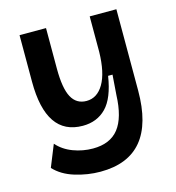

<svg xmlns="http://www.w3.org/2000/svg" viewBox="-105 -613 809 883"><g transform="rotate(-15 299.0 -171.5)"><path d="M266 180Q205 180 145 161.5Q85 143 49 104L91 0Q121 34 166.5 51Q212 68 260 68Q342 68 382.5 16.5Q423 -35 427 -142L434 -237H413Q397 -134 353.5 -89.5Q310 -45 242 -45Q68 -45 68 -301V-523H194V-330Q194 -236 217 -193.5Q240 -151 288 -151Q339 -151 369.5 -203Q400 -255 402 -354V-523H529V-136Q529 180 266 180Z"/></g></svg>

Font: Bricolage Grotesque 12pt SemiBold
Style: Regular
Weight: 600
Designer: Mathieu Triay
Foundry: Atelier Triay
Version: Version 1.001; ttfautohint (v1.8.4.7-5d5b);gftools[0.9.33.de